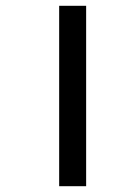

<svg xmlns="http://www.w3.org/2000/svg" viewBox="-20 -642 416 662"><path d="M184 -622V0H277V-622Z"/></svg>

Font: Noto Sans Devanagari UI SemiCondensed Medium
Style: Regular
Weight: 500
Width: 4
Designer: Jelle Bosma - Monotype Design Team
Foundry: Monotype Imaging Inc.
Version: Version 2.004